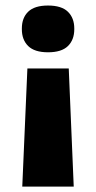

<svg xmlns="http://www.w3.org/2000/svg" viewBox="-20 -516 347 694"><path d="M228.5 -268.5 246.5 158.5H60.5L79 -268.5ZM153.5 -496Q202.5 -496 225.5 -473.5Q248.5 -451 248.5 -413V-410.5Q248.5 -372 225.5 -349.5Q202.5 -327 153.5 -327Q105 -327 82 -349.5Q59 -372 59 -410.5V-413Q59 -451.5 82 -473.8Q105 -496 153.5 -496Z"/></svg>

Font: Anek Latin Expanded
Style: Bold
Weight: 700
Width: 7
Designer: Yesha Goshar
Foundry: Ek Type
Version: Version 1.003